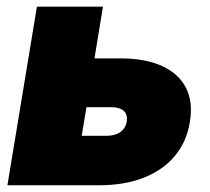

<svg xmlns="http://www.w3.org/2000/svg" viewBox="-20 -549 621 569"><path d="M177.2 -376H336.4Q411.1 -376 460.4 -353.3Q509.8 -330.6 531.2 -288.6Q552.7 -246.6 542.5 -187Q533.2 -128.4 497.8 -86.4Q462.4 -44.4 405.5 -22.2Q348.6 0 273.9 0H2L89.4 -529.3H285.2L222.2 -146.5H294.9Q320.8 -146.5 336.4 -157.5Q352.1 -168.5 355.5 -188.5Q358.9 -209.5 346.7 -220.5Q334.5 -231.4 308.6 -231.4H152.8Z"/></svg>

Font: Inter 24pt Black
Style: Italic
Weight: 900
Italic angle: -9.3988°
Designer: Rasmus Andersson
Foundry: rsms
Version: Version 4.001;git-66647c0bb